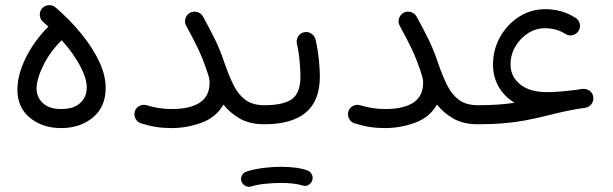

<svg xmlns="http://www.w3.org/2000/svg" viewBox="-20 -463 2357 738"><path d="M46.9 -118.2Q46.9 -175.8 79.3 -241.2Q111.8 -306.6 166 -360.8Q155.8 -370.1 145.5 -378.9Q134.3 -388.7 133.1 -404.1Q131.8 -419.4 141.6 -430.7Q151.4 -441.9 166.7 -443.1Q182.1 -444.3 193.4 -434.6Q249.5 -386.2 293 -332.8Q336.4 -279.3 361.3 -226.3Q386.2 -173.3 386.2 -125.5Q386.2 -52.2 337.2 -11.5Q288.1 29.3 215.3 29.3Q143.1 29.3 95 -10.3Q46.9 -49.8 46.9 -118.2ZM120.6 -122.1Q120.6 -89.4 144.8 -66.7Q168.9 -43.9 215.3 -43.9Q263.2 -43.9 288.3 -67.1Q313.5 -90.3 313.5 -127Q313.5 -161.1 288.3 -209Q263.2 -256.8 217.3 -308.6Q171.4 -263.2 146 -210.9Q120.6 -158.7 120.6 -122.1Z M498 -34.2Q502 -48.3 515.1 -55.4Q528.3 -62.5 543.5 -58.6Q591.3 -43.9 639.2 -43.9Q710.4 -43.9 748 -68.6Q785.6 -93.3 785.6 -145Q785.6 -154.8 783.4 -164.3Q781.2 -173.8 777.8 -182.6Q777.3 -184.1 776.9 -186Q775.9 -189 774.4 -192.9Q759.3 -238.3 741.2 -276.1Q723.1 -314 696.3 -362.8Q688.5 -375.5 692.4 -390.4Q696.3 -405.3 709 -413.1Q722.2 -420.9 737.1 -417Q752 -413.1 759.8 -400.4Q786.6 -351.6 806.4 -311.5Q826.2 -271.5 844.2 -217.3Q860.4 -170.9 878.2 -135Q896 -99.1 923.6 -78.9Q951.2 -58.6 996.1 -58.6H996.6Q1012.2 -58.6 1022.5 -48.1Q1032.7 -37.6 1032.7 -22Q1032.7 -6.8 1022.5 3.9Q1012.2 14.6 996.6 14.6H996.1Q939.9 14.6 902.1 -7.1Q864.3 -28.8 838.9 -61Q810.5 -11.7 754.4 8.8Q698.2 29.3 639.2 29.3Q607.9 29.3 580.8 25.1Q553.7 21 522.5 11.2Q508.3 7.3 501.2 -6.3Q494.1 -20 498 -34.2Z M960 -22Q960 -37.6 970.7 -48.1Q981.4 -58.6 996.6 -58.6Q1069.3 -58.6 1102.1 -82Q1134.8 -105.5 1134.8 -169.9Q1134.8 -191.4 1131.6 -228Q1128.4 -264.6 1120.6 -297.4Q1118.7 -312.5 1127.4 -325Q1136.2 -337.4 1151.4 -339.4Q1166 -341.8 1178.2 -332.8Q1190.4 -323.7 1193.4 -309.1Q1201.7 -272.5 1205.6 -233.9Q1209.5 -195.3 1209.5 -169.4Q1209.5 -75.7 1155.5 -30.5Q1101.6 14.6 996.6 14.6Q981.4 14.6 970.7 3.9Q960 -6.8 960 -22ZM907.7 233.4Q904.3 221.7 910.2 210.7Q916 199.7 928.2 196.3Q954.1 187.5 990 182.9Q1025.9 178.2 1061 178.2Q1126.5 178.2 1165 193.4Q1176.8 199.7 1180.4 212.6Q1184.1 225.6 1177.2 236.8Q1163.6 256.3 1143.1 250Q1111.3 240.2 1061 240.2Q1027.3 240.2 996.3 243.7Q965.3 247.1 945.3 253.9Q933.1 257.3 922.4 251Q911.6 244.6 907.7 233.4Z M1318.8 -34.2Q1322.8 -48.3 1335.9 -55.4Q1349.1 -62.5 1364.3 -58.6Q1412.1 -43.9 1460 -43.9Q1531.2 -43.9 1568.8 -68.6Q1606.4 -93.3 1606.4 -145Q1606.4 -154.8 1604.2 -164.3Q1602.1 -173.8 1598.6 -182.6Q1598.1 -184.1 1597.7 -186Q1596.7 -189 1595.2 -192.9Q1580.1 -238.3 1562 -276.1Q1543.9 -314 1517.1 -362.8Q1509.3 -375.5 1513.2 -390.4Q1517.1 -405.3 1529.8 -413.1Q1543 -420.9 1557.9 -417Q1572.8 -413.1 1580.6 -400.4Q1607.4 -351.6 1627.2 -311.5Q1647 -271.5 1665 -217.3Q1681.2 -170.9 1699 -135Q1716.8 -99.1 1744.4 -78.9Q1772 -58.6 1816.9 -58.6H1817.4Q1833 -58.6 1843.3 -48.1Q1853.5 -37.6 1853.5 -22Q1853.5 -6.8 1843.3 3.9Q1833 14.6 1817.4 14.6H1816.9Q1760.7 14.6 1722.9 -7.1Q1685.1 -28.8 1659.7 -61Q1631.3 -11.7 1575.2 8.8Q1519 29.3 1460 29.3Q1428.7 29.3 1401.6 25.1Q1374.5 21 1343.3 11.2Q1329.1 7.3 1322 -6.3Q1314.9 -20 1318.8 -34.2Z M1780.8 -22Q1780.8 -37.6 1791.5 -48.1Q1802.2 -58.6 1817.4 -58.6Q1857.4 -58.6 1891.4 -60.8Q1925.3 -63 1958 -67.9Q1919.4 -90.8 1897.2 -128.9Q1875 -167 1875 -214.8Q1875 -272 1902.1 -320.6Q1929.2 -369.1 1974.9 -398.4Q2020.5 -427.7 2076.2 -427.7Q2140.6 -427.7 2191.9 -394.5Q2205.1 -386.7 2208.5 -372.1Q2211.9 -357.4 2204.1 -344.7Q2196.3 -332 2181.9 -328.1Q2167.5 -324.2 2154.3 -332Q2119.6 -354.5 2074.7 -354.5Q2039.6 -354.5 2009.5 -335.2Q1979.5 -315.9 1960.9 -284.2Q1942.4 -252.4 1942.4 -215.3Q1942.4 -168 1979.7 -138.4Q2017.1 -108.9 2080.6 -108.9Q2104.5 -108.9 2129.9 -110.8Q2155.3 -112.8 2187.5 -116.7Q2202.1 -119.1 2218.3 -121.1Q2232.9 -123 2245.6 -114.5Q2258.3 -106 2260.3 -90.8Q2261.2 -84 2259.8 -77.1Q2257.3 -65.9 2249.5 -58.6Q2241.2 -50.3 2230 -48.8Q2193.8 -43.9 2161.4 -37.1Q2128.9 -30.3 2090.3 -20.5Q2040.5 -7.8 1997.8 0Q1955.1 7.8 1911.9 11.2Q1868.7 14.6 1817.4 14.6Q1802.2 14.6 1791.5 3.9Q1780.8 -6.8 1780.8 -22Z"/></svg>

Font: Mikhak Regular
Style: Regular
Weight: 400
Designer: Amin Abedi
Version: Version 3.3